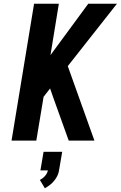

<svg xmlns="http://www.w3.org/2000/svg" viewBox="-20 -755 648 1031"><path d="M42 0 163 -735H296L251 -459L454 -735H608L344 -400L487 0H349L266 -231L249 -280L214 -235L175 0ZM221 256 194 211Q209 204 221.5 190Q234 176 237 160H197L214 60H314L297 160Q295 175 288 189Q281 203 271 215.5Q261 228 248 238Q235 248 221 256Z"/></svg>

Font: Iosevka SS04 XBd Ex
Style: Italic
Weight: 800
Width: 7
Italic angle: -9°
Monospace: yes
Designer: Belleve Invis
Foundry: Belleve Invis
Version: Version 19.0.0; ttfautohint (v1.8.4)